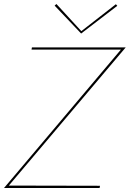

<svg xmlns="http://www.w3.org/2000/svg" viewBox="-28 -936 646 956"><path d="M131 -700H598L16 -12L470 -11L468 0H-8L574 -689H129ZM549 -915 556 -907 376 -769 244 -908 253 -916 377 -781Z"/></svg>

Font: Jost Thin
Style: Italic
Weight: 200
Italic angle: -5°
Version: Version 3.710